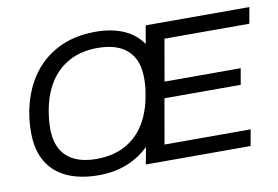

<svg xmlns="http://www.w3.org/2000/svg" viewBox="-75 -824 1393 961"><g transform="rotate(-10 621.0 -343.0)"><path d="M354.4 12Q260.6 12 193.9 -18.5Q127.2 -48.9 92.1 -108.6Q57 -168.4 57 -256Q57 -281.8 58.9 -306.2Q60.9 -330.6 64.9 -354Q83.4 -458.8 135 -536Q186.7 -613.1 269.4 -655.5Q352.1 -698 462.1 -698Q544.1 -698 604.6 -671.4Q665.2 -644.7 698.9 -594.2L715.4 -686H1242.1L1227.6 -603.9H796L759.2 -392.2H1146.3L1131.9 -310.2H744.2L704.4 -82.1H1142.1L1127.6 0H594.8L611 -86.6Q564.4 -40.4 499.8 -14.2Q435.2 12 354.4 12ZM356.5 -70.1Q441.9 -70.1 503.3 -103.3Q564.6 -136.5 601.9 -196.9Q639.3 -257.2 653.2 -338.7Q658.3 -365.6 660.1 -386.5Q661.8 -407.5 661.8 -426.2Q661.8 -491.1 637.7 -533.1Q613.6 -575.2 568 -595.8Q522.3 -616.5 458.9 -616.5Q374.5 -616.5 313.2 -583.2Q251.9 -550 214.3 -489.9Q176.7 -429.8 162.8 -347.9Q158.2 -320.4 156.4 -300Q154.7 -279.5 154.7 -260.3Q154.7 -195.9 178.8 -153.6Q202.9 -111.4 248.3 -90.7Q293.6 -70.1 356.5 -70.1Z"/></g></svg>

Font: Archivo Variable SemiBold
Style: Italic
Weight: 600
Italic angle: -10°
Designer: Hector Gatti
Foundry: Omnibus-Type
Version: Version 2.001